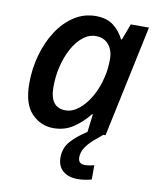

<svg xmlns="http://www.w3.org/2000/svg" viewBox="-86 -619 753 914"><g transform="rotate(10 290.0 -161.5)"><path d="M195.8 9.8Q133.8 9.8 90.1 -36.1Q46.4 -82 46.4 -180.7Q46.4 -251 64.7 -317.1Q83 -383.3 117.2 -436Q151.4 -488.8 198.7 -519.8Q246.1 -550.8 304.7 -550.8Q357.4 -550.8 390.1 -524.9Q422.9 -499 439.9 -462.4H444.3L473.6 -540.5H561.5L446.8 0H359.4L370.1 -87.4H366.2Q334.5 -46.9 292.5 -18.6Q250.5 9.8 195.8 9.8ZM237.8 -83.5Q271.5 -83.5 303 -109.1Q334.5 -134.8 358.6 -177.2Q382.8 -219.7 394.5 -270.5Q400.4 -294.4 402.6 -316.7Q404.8 -338.9 404.8 -360.8Q404.8 -402.8 382.1 -429.9Q359.4 -457 320.8 -457Q286.6 -457 257.8 -433.8Q229 -410.6 207.5 -371.3Q186 -332 174.3 -283.4Q162.6 -234.9 162.6 -183.6Q162.6 -83.5 237.8 -83.5ZM351.1 228.5Q307.1 228.5 280.5 205.8Q253.9 183.1 253.9 141.6Q253.9 93.8 284.2 60.8Q314.5 27.8 359.9 -1L436 0Q414.6 17.1 392.6 36.6Q370.6 56.2 356.2 78.1Q341.8 100.1 341.8 125Q341.8 156.7 373.5 156.7Q385.7 156.7 396.7 154.8Q407.7 152.8 418.9 149.9V218.8Q403.3 223.1 386.7 225.8Q370.1 228.5 351.1 228.5Z"/></g></svg>

Font: Open Sans SemiBold
Style: Italic
Weight: 600
Italic angle: -12°
Designer: Monotype Design Team
Foundry: Monotype Imaging Inc.
Version: Version 3.003; ttfautohint (v1.8.4)